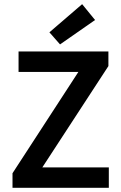

<svg xmlns="http://www.w3.org/2000/svg" viewBox="-20 -901 580 921"><path d="M40 0V-70L356 -556H69V-654H500V-584L183 -98H502V0ZM268 -688 217 -746 374 -881 436 -805Z"/></svg>

Font: Giro Semibold
Style: Regular
Weight: 600
Designer: Paul D. Hunt
Foundry: Adobe Systems Incorporated
Version: Version 1.000;PS 1.0;hotconv 1.0.88;makeotf.lib2.5.647800